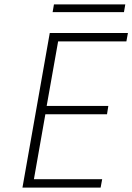

<svg xmlns="http://www.w3.org/2000/svg" viewBox="-20 -852 601 872"><path d="M549 -832 543 -797H219L225 -832ZM244 -664 192 -371H472L466 -333H186L134 -38H444L437 0H82L206 -702H561L554 -664Z"/></svg>

Font: Fz Poppins ExtLt
Style: Italic
Weight: 200
Italic angle: -10°
Designer: Ninad Kale (Devanagari), Jonny Pinhorn (Latin)
Foundry: Indian Type Foundry
Version: Vit hóa bi Vntype.Com & FontZin.Com